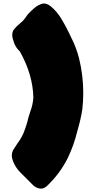

<svg xmlns="http://www.w3.org/2000/svg" viewBox="-20 -908 554 1118"><path d="M218.8 190.4Q195.8 190.4 173.8 171.4L102.1 99.6Q76.7 75.2 62.7 46.1Q48.8 17.1 48.8 -2Q48.8 -18.6 56.6 -34.2Q67.9 -53.2 81.1 -72.3Q102.1 -100.1 115.7 -129.9Q137.2 -184.1 145 -222.2Q149.9 -238.8 155.3 -254.9Q171.4 -297.4 174.3 -339.4Q171.4 -473.6 95.7 -608.4Q72.3 -629.9 61.8 -658.7Q51.3 -687.5 51.3 -703.1Q51.3 -719.7 58.6 -733.4Q73.7 -753.4 94.7 -770Q105 -778.8 113.8 -787.1Q123 -797.4 131.3 -809.6Q141.1 -826.2 162.1 -844.7Q185.5 -868.2 204.6 -877.9Q223.6 -887.7 234.9 -887.7Q252.9 -887.7 272.9 -873.5Q311 -842.3 336.7 -799.8Q362.3 -757.3 383.3 -713.4L394 -690.9Q424.3 -631.8 440.4 -568.4Q464.8 -468.8 464.8 -367.7Q464.8 -319.8 459.5 -272Q450.7 -214.4 430.2 -144.5Q410.6 -63.5 375.5 10.3Q329.1 104 251.5 176.8Q235.4 190.4 218.8 190.4Z"/></svg>

Font: Kaph
Style: Regular
Weight: 400
Designer: GGBotNet
Foundry: f0n7.com
Version: 1.10